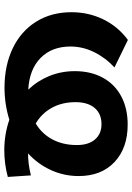

<svg xmlns="http://www.w3.org/2000/svg" viewBox="116 -706 602 873"><g transform="rotate(90 416.5 -269.0)"><path d="M35 -294Q35 -371 67.5 -438Q100 -505 161 -550L286 -489Q241 -447 216 -395.5Q191 -344 191 -289Q191 -204 243 -153Q295 -102 387 -97Q347 -139 325 -193Q303 -247 303 -309Q303 -381 332.5 -435.5Q362 -490 417 -519.5Q472 -549 546 -549Q653 -549 716.5 -489Q780 -429 780 -326Q780 -260 753 -200.5Q726 -141 677 -96Q725 -96 777 -109L784 -4Q724 12 663 12Q590 12 524 -11Q453 11 378 11Q277 11 199 -26.5Q121 -64 78 -133Q35 -202 35 -294ZM541 -131Q588 -159 613.5 -207Q639 -255 639 -318Q639 -371 613.5 -400.5Q588 -430 544 -430Q497 -430 470.5 -399Q444 -368 444 -312Q444 -251 469.5 -204.5Q495 -158 541 -131Z"/></g></svg>

Font: Chess Sans
Style: Bold
Weight: 700
Designer: Wolf Bōese
Foundry: Wolf Bōese
Version: Version 7.223